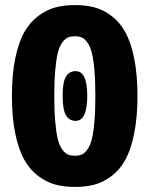

<svg xmlns="http://www.w3.org/2000/svg" viewBox="-20 -726 610 757"><path d="M275.5 11Q233 11 198.2 1.8Q163.5 -7.5 130.8 -32Q98 -56.5 75.8 -96Q53.5 -135.5 40.2 -199.5Q27 -263.5 27 -348Q27 -432 40.2 -496Q53.5 -560 75.8 -599.2Q98 -638.5 130.8 -663Q163.5 -687.5 198.2 -696.8Q233 -706 275.5 -706Q318.5 -706 353 -696.8Q387.5 -687.5 420 -663Q452.5 -638.5 474.2 -599Q496 -559.5 509 -496Q522 -432.5 522 -348Q522 -263.5 509 -199.5Q496 -135.5 474.2 -96Q452.5 -56.5 420 -32Q387.5 -7.5 353 1.8Q318.5 11 275.5 11ZM275.5 -112Q291.5 -112 302.8 -117Q314 -122 324.8 -136.8Q335.5 -151.5 342 -177.2Q348.5 -203 352.2 -245.8Q356 -288.5 356 -348Q356 -407 352.2 -449.8Q348.5 -492.5 342 -518Q335.5 -543.5 324.8 -558.2Q314 -573 302.8 -578Q291.5 -583 275.5 -583Q259 -583 247.5 -578Q236 -573 225.2 -558.2Q214.5 -543.5 208 -517.8Q201.5 -492 197.8 -449.8Q194 -407.5 194 -348Q194 -288.5 197.8 -245.8Q201.5 -203 208 -177.2Q214.5 -151.5 225.2 -136.8Q236 -122 247.5 -117Q259 -112 275.5 -112ZM278.5 -249.5Q253 -249.5 240 -271.5Q227 -293.5 227 -349Q227 -402.5 240 -424Q253 -445.5 278.5 -445.5Q324 -445.5 324 -349Q324 -249.5 278.5 -249.5Z"/></svg>

Font: League Mono Narrow ExtraBold
Style: Regular
Weight: 800
Width: 3
Designer: Tyler Finck
Foundry: The League of Moveable Type / Tyler Finck
Version: Version 2.210